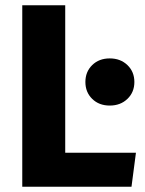

<svg xmlns="http://www.w3.org/2000/svg" viewBox="-20 -713 553 733"><path d="M229 -693V-130H499L482 0H65V-693ZM332 -464.5Q358 -490 399 -490Q440 -490 466.5 -464.5Q493 -439 493 -400Q493 -361 466.5 -335.5Q440 -310 399 -310Q358 -310 332 -335.5Q306 -361 306 -400Q306 -439 332 -464.5Z"/></svg>

Font: FiraGO
Style: Bold
Weight: 700
Designer: bBox Type
Foundry: bBox Type GmbH
Version: Version 1.001;PS 001.001;hotconv 1.0.88;makeotf.lib2.5.64775